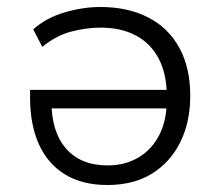

<svg xmlns="http://www.w3.org/2000/svg" viewBox="-20 -521 632 549"><path d="M287 8Q215 8 165.5 -22.5Q116 -53 91 -109Q66 -165 66 -242V-264H476V-211H106L127 -232Q127 -144 169 -96Q211 -48 288 -48Q337 -48 375.5 -70.5Q414 -93 435.5 -135Q457 -177 457 -237V-245Q457 -309 434 -353Q411 -397 368.5 -419.5Q326 -442 268 -442Q226 -442 183 -430.5Q140 -419 101 -387L75 -437Q112 -470 164.5 -485.5Q217 -501 267 -501Q346 -501 404 -471Q462 -441 493 -384Q524 -327 524 -247Q524 -172 495.5 -114.5Q467 -57 414.5 -24.5Q362 8 287 8Z"/></svg>

Font: Nunito Sans 8pt Light
Style: Regular
Weight: 300
Version: Version 3.101;gftools[0.9.27]